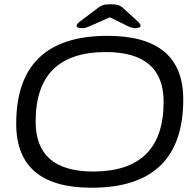

<svg xmlns="http://www.w3.org/2000/svg" viewBox="-20 -874 917 900"><path d="M409 6Q56 6 56 -294Q56 -706 484 -706Q839 -706 839 -408Q839 6 409 6ZM417 -70Q747 -70 747 -397Q747 -630 476 -630Q147 -630 147 -304Q147 -70 417 -70ZM366 -742Q339 -742 339 -753Q339 -762 361 -778L442 -839Q453 -847 464 -850.5Q475 -854 499 -854Q522 -854 533 -850.5Q544 -847 554 -839L621 -778Q639 -762 639 -754Q639 -742 613 -742Q598 -742 576 -753L495 -793L405 -753Q394 -748 385 -745Q376 -742 366 -742Z"/></svg>

Font: Asap Expanded Expanded Regular
Style: Italic
Weight: 400
Width: 7
Italic angle: -6°
Designer: Pablo Cosgaya
Foundry: Omnibus-Type
Version: Version 3.001; ttfautohint (v1.8.4.7-5d5b)